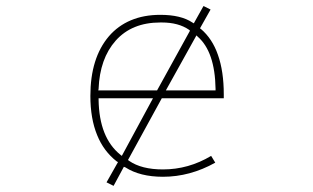

<svg xmlns="http://www.w3.org/2000/svg" viewBox="-20 -603 1040 638"><path d="M334 2.9 372.1 -64.5 368.2 -66.4Q324.2 -100.6 302.7 -154.3Q280.3 -209 280.3 -284.2Q280.3 -410.2 341.8 -482.4Q372.1 -517.6 415 -535.6Q458 -553.7 512.7 -553.7Q581.1 -553.7 619.1 -528.3L624 -525.4L656.2 -583L679.7 -571.3L644.5 -508.8L647.5 -506.8Q685.5 -474.6 704.1 -420.9Q723.6 -366.2 723.6 -289.1V-276.4H517.6L405.3 -71.3L409.2 -68.4Q450.2 -40 521.5 -40Q606.4 -40 681.6 -85L695.3 -62.5Q611.3 -15.6 521.5 -15.6Q445.3 -15.6 396.5 -46.9L391.6 -48.8L357.4 14.6ZM307.6 -271.5Q309.6 -145.5 379.9 -88.9L384.8 -85L488.3 -276.4H307.6ZM531.2 -302.7H696.3V-307.6Q694.3 -431.6 636.7 -481.4L632.8 -485.4ZM512.7 -528.3Q418 -528.3 364.3 -467.8Q311.5 -408.2 307.6 -307.6L306.6 -302.7H502L611.3 -501L608.4 -503.9Q573.2 -528.3 517.6 -528.3Q514.6 -528.3 512.7 -528.3Z"/></svg>

Font: Mgen+ 1mn thin
Style: Regular
Weight: 100
Designer: [Source Han Sans]
Ryoko NISHIZUKA  (kana & ideographs); Paul D. Hunt (Latin, Greek & Cyrillic); Wenlong ZHANG  (bopomofo
Version: Version 1.059.20150602